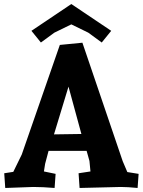

<svg xmlns="http://www.w3.org/2000/svg" viewBox="-20 -928 708 953"><path d="M668 -65 663 5Q614 0 579 0L375 5L370 -68L429 -77L424 -129L410 -179H221L204 -115L198 -77L256 -65L251 5Q192 0 145 0L6 5L1 -68L46 -75L88 -161L277 -705L389 -716L589 -128L612 -74ZM320 -498 248 -261 384 -263ZM334 -908 532 -775 485 -717 418 -766 334 -807 250 -766 183 -717 136 -775Z"/></svg>

Font: Andada
Style: Bold
Weight: 700
Designer: Carolina Giovagnoli
Foundry: Carolina Giovagnoli
Version: Version 1.003